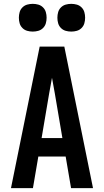

<svg xmlns="http://www.w3.org/2000/svg" viewBox="-20 -977 540 997"><path d="M37 0 186 -735H314L463 0H349L321 -164H179L151 0ZM304 -260 265 -490Q261 -511 257.5 -531.5Q254 -552 250 -573Q246 -552 242.5 -531.5Q239 -511 235 -490L196 -260ZM350 -813Q335 -813 321 -817Q307 -821 296.5 -831.5Q286 -842 282 -856Q278 -870 278 -885Q278 -900 282 -914Q286 -928 296.5 -938.5Q307 -949 321 -953Q335 -957 350 -957Q365 -957 379 -953Q393 -949 403.5 -938.5Q414 -928 418 -914Q422 -900 422 -885Q422 -870 418 -856Q414 -842 403.5 -831.5Q393 -821 379 -817Q365 -813 350 -813ZM150 -813Q135 -813 121 -817Q107 -821 96.5 -831.5Q86 -842 82 -856Q78 -870 78 -885Q78 -900 82 -914Q86 -928 96.5 -938.5Q107 -949 121 -953Q135 -957 150 -957Q165 -957 179 -953Q193 -949 203.5 -938.5Q214 -928 218 -914Q222 -900 222 -885Q222 -870 218 -856Q214 -842 203.5 -831.5Q193 -821 179 -817Q165 -813 150 -813Z"/></svg>

Font: Iosevka Fixed
Style: Bold
Weight: 700
Monospace: yes
Designer: Belleve Invis
Foundry: Belleve Invis
Version: Version 32.3.0